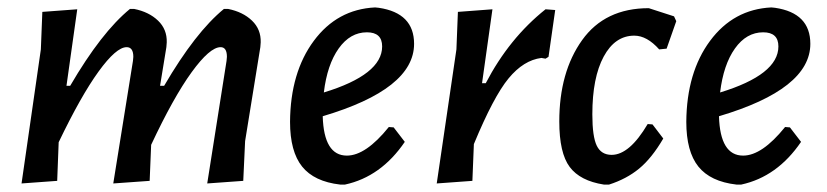

<svg xmlns="http://www.w3.org/2000/svg" viewBox="-20 -490 2226 517"><path d="M188 -465 159 -259H169Q253 -403 330 -466H341Q381 -458 405.5 -434.5Q430 -411 429 -376L428 -363L411 -259H422Q506 -403 583 -466H594Q634 -458 658.5 -434.5Q683 -411 682 -376L681 -363L640 -110L635 -3L538 4L590 -326L591 -337Q591 -363 574 -363Q545 -363 496 -295.5Q447 -228 387 -100L383 -3L285 4L338 -326L339 -337Q339 -363 321 -363Q293 -363 245.5 -297.5Q198 -232 138 -107L134 -3L38 4L90 -357L94 -458Z M1070 -108Q1006 -14 909 7H896Q826 -1 793.5 -41.5Q761 -82 761 -162Q762 -295 825 -380Q888 -465 990 -470L1000 -469Q1095 -455 1095 -372Q1095 -250 849 -177Q852 -71 914 -71Q965 -71 1027 -148L1040 -147ZM968 -403Q923 -403 892 -359.5Q861 -316 852 -241Q1009 -289 1009 -365Q1009 -403 968 -403Z M1306 -465 1278 -266H1288Q1351 -387 1449 -465L1475 -463L1457 -337L1449 -332L1438 -334Q1390 -328 1349.5 -279Q1309 -230 1256 -102L1252 -3L1156 4L1209 -357L1213 -458Z M1727 -468 1795 -446 1801 -433 1775 -359 1755 -357Q1722 -394 1688 -394Q1636 -394 1605.5 -337.5Q1575 -281 1575 -182Q1575 -122 1587 -97.5Q1599 -73 1627 -73Q1675 -73 1724 -156L1737 -155L1766 -117Q1735 -64 1701 -36Q1667 -8 1620 7H1606Q1542 -3 1514 -40.5Q1486 -78 1486 -163Q1486 -296 1547.5 -382Q1609 -468 1727 -468Z M2137 -108Q2073 -14 1976 7H1963Q1893 -1 1860.5 -41.5Q1828 -82 1828 -162Q1829 -295 1892 -380Q1955 -465 2057 -470L2067 -469Q2162 -455 2162 -372Q2162 -250 1916 -177Q1919 -71 1981 -71Q2032 -71 2094 -148L2107 -147ZM2035 -403Q1990 -403 1959 -359.5Q1928 -316 1919 -241Q2076 -289 2076 -365Q2076 -403 2035 -403Z"/></svg>

Font: Alegreya Sans SC Medium
Style: Italic
Weight: 500
Italic angle: -7°
Designer: Juan Pablo del Peral
Foundry: Huerta Tipografica
Version: Version 2.007